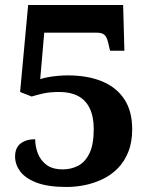

<svg xmlns="http://www.w3.org/2000/svg" viewBox="-20 -734 599 764"><path d="M245 10Q170 10 125 -7.5Q80 -25 60 -52.5Q40 -80 40 -111Q40 -146 62 -163Q84 -180 120 -180Q120 -152 130.5 -124Q141 -96 165 -78Q189 -60 230 -60Q263 -60 291 -74.5Q319 -89 336 -124Q353 -159 353 -220Q353 -270 337 -303Q321 -336 290.5 -352Q260 -368 217 -368Q179 -368 154 -362.5Q129 -357 106 -350L60 -368L92 -714H470L475 -532H418L410 -566Q407 -578 402.5 -586.5Q398 -595 389 -599.5Q380 -604 364 -604H156L140 -419Q151 -423 169 -426.5Q187 -430 208.5 -432Q230 -434 250 -434Q328 -434 385.5 -410.5Q443 -387 474.5 -339.5Q506 -292 506 -220Q506 -168 490.5 -129.5Q475 -91 449 -64.5Q423 -38 389 -21.5Q355 -5 318 2.5Q281 10 245 10Z"/></svg>

Font: Noto Serif Tamil
Style: Bold
Weight: 700
Designer: Indian Type Foundry, Tom Grace, and the Monotype Design Team
Foundry: Monotype Imaging Inc.
Version: Version 2.003